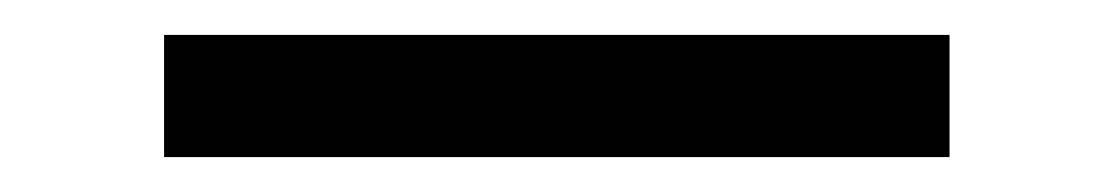

<svg xmlns="http://www.w3.org/2000/svg" viewBox="-20 -20 638 110"><path d="M74 0H524V70H74Z"/></svg>

Font: Evergrow Sans 
Style: Regular
Weight: 400
Foundry: 10Web
Version: Version 1.000